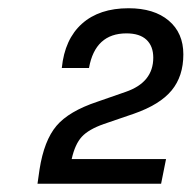

<svg xmlns="http://www.w3.org/2000/svg" viewBox="-20 -938 465 466"><path d="M371 -492H71L76 -527Q87 -597 117 -632.5Q147 -668 216 -691L285 -715Q352 -738 352 -798Q352 -826 335.5 -841.5Q319 -857 287 -857Q211 -857 196 -773H130Q137 -843 179 -880.5Q221 -918 292 -918Q354 -918 389.5 -888Q425 -858 425 -806Q425 -753 396.5 -718.5Q368 -684 305 -662L232 -637Q195 -624 178.5 -606Q162 -588 154 -552H383Z"/></svg>

Font: Creato Display Medium
Style: Italic
Weight: 500
Italic angle: -10°
Version: Version 1.000